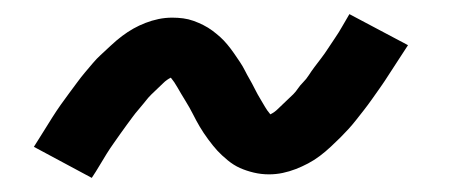

<svg xmlns="http://www.w3.org/2000/svg" viewBox="-20 -433 640 272"><path d="M110 -181 28 -225Q35 -236 41.5 -246.5Q48 -257 54 -266.5Q60 -276 66 -284.5Q72 -293 78 -301Q84 -309 89.5 -316.5Q95 -324 100.5 -330.5Q106 -337 111.5 -343.5Q117 -350 122.5 -355Q128 -360 136.5 -368Q145 -376 153 -382Q161 -388 169 -392.5Q177 -397 186 -400.5Q195 -404 204.5 -406Q214 -408 224 -408Q232 -408 239.5 -407Q247 -406 254 -403.5Q261 -401 268 -397.5Q275 -394 281 -389.5Q287 -385 292 -380.5Q297 -376 302 -370Q307 -364 311.5 -357.5Q316 -351 320 -345Q324 -339 327 -333Q330 -327 333.5 -321Q337 -315 341 -307Q345 -299 349 -292.5Q353 -286 355.5 -281.5Q358 -277 363 -271Q369 -274 373.5 -278.5Q378 -283 385 -289.5Q392 -296 395.5 -299.5Q399 -303 402 -307.5Q405 -312 409.5 -316.5Q414 -321 417.5 -326.5Q421 -332 425.5 -338Q430 -344 435 -350.5Q440 -357 444.5 -364Q449 -371 454.5 -379Q460 -387 464.5 -395Q469 -403 475 -413L558 -369Q551 -358 544 -347.5Q537 -337 531 -327.5Q525 -318 519 -309.5Q513 -301 507 -292.5Q501 -284 495.5 -277Q490 -270 484.5 -263Q479 -256 473.5 -250Q468 -244 462.5 -238.5Q457 -233 449 -225.5Q441 -218 433 -212Q425 -206 416.5 -201.5Q408 -197 399 -193.5Q390 -190 380.5 -188Q371 -186 361 -186Q350 -186 339.5 -188.5Q329 -191 320 -195Q311 -199 302.5 -206Q294 -213 288 -219.5Q282 -226 275 -235.5Q268 -245 263 -253.5Q258 -262 253.5 -271Q249 -280 242.5 -290.5Q236 -301 231.5 -309Q227 -317 222 -323Q216 -320 211.5 -315.5Q207 -311 200 -304.5Q193 -298 190 -294.5Q187 -291 183.5 -286.5Q180 -282 176 -277.5Q172 -273 168 -267.5Q164 -262 159.5 -256Q155 -250 150.5 -243.5Q146 -237 141 -230Q136 -223 131 -215Q126 -207 121 -198.5Q116 -190 110 -181Z"/></svg>

Font: Iosevka Etoile Medium
Style: Italic
Weight: 500
Italic angle: -9°
Designer: Belleve Invis
Foundry: Belleve Invis
Version: Version 22.1.2; ttfautohint (v1.8.4)